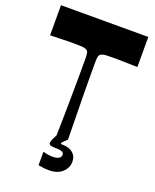

<svg xmlns="http://www.w3.org/2000/svg" viewBox="-163 -792 875 1085"><g transform="rotate(20 274.5 -250.0)"><path d="M202 193V112Q220 117 233.5 119Q247 121 260 121Q287 121 298.5 112Q310 103 310 93Q310 79 297 74Q284 69 259 69Q241 69 230 66Q219 63 219 53Q219 43 224.5 30.5Q230 18 240 0Q242 -63 242.5 -129.5Q243 -196 244 -258.5Q245 -321 245 -374.5Q245 -428 245 -463Q245 -487 242 -499.5Q239 -512 223 -517Q217 -520 203 -521Q189 -522 157 -522Q148 -522 131 -522Q114 -522 86 -521Q58 -520 12 -519V-700H537V-519Q492 -520 463.5 -521Q435 -522 418.5 -522Q402 -522 393 -522Q361 -522 347 -521Q333 -520 326 -517Q310 -512 307 -499.5Q304 -487 304 -463Q304 -428 304 -374.5Q304 -321 305 -258.5Q306 -196 307 -129.5Q308 -63 309 0Q291 17 285 23.5Q279 30 279 33Q279 37 282.5 37.5Q286 38 297 38Q304 38 315 40Q326 42 336 47Q350 53 362.5 68Q375 83 375 111Q375 147 346 173.5Q317 200 265 200Q251 200 237 198.5Q223 197 202 193Z"/></g></svg>

Font: Ojuju
Style: Bold
Weight: 700
Designer: Chisaokwu Joboson, Mirko Velimirovic
Foundry: Udi Foundry
Version: Version 1.000